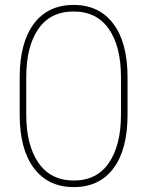

<svg xmlns="http://www.w3.org/2000/svg" viewBox="-20 -741 602 771"><path d="M276.4 10.3Q173.3 10.3 116.2 -65.7Q59.1 -141.6 59.1 -280.3V-430.7Q59.1 -569.3 115.7 -645.3Q172.4 -721.2 275.4 -721.2Q378.4 -721.2 435.3 -645.3Q492.2 -569.3 492.2 -430.7V-280.3Q492.2 -141.1 435.8 -65.4Q379.4 10.3 276.4 10.3ZM276.4 -16.1Q368.7 -16.1 417.2 -86.9Q465.8 -157.7 465.8 -281.2V-430.7Q465.8 -554.7 417 -624.8Q368.2 -694.8 275.4 -694.8Q182.6 -694.8 134 -624.8Q85.4 -554.7 85.4 -430.7V-281.2Q85.4 -158.2 134.5 -87.2Q183.6 -16.1 276.4 -16.1Z"/></svg>

Font: Battambang Thin
Style: Regular
Weight: 100
Designer: Danh Hong
Version: Version 8.002; ttfautohint (v1.8.3)